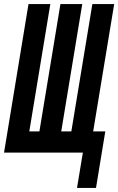

<svg xmlns="http://www.w3.org/2000/svg" viewBox="-38 -755 585 950"><path d="M343 175 372 0H-18L103 -735H211L107 -105H157L261 -735H369L265 -105H315L419 -735H527L423 -105H483L437 175Z"/></svg>

Font: Iosevka Curly Extrabold
Style: Italic
Weight: 800
Italic angle: -9°
Monospace: yes
Designer: Belleve Invis
Foundry: Belleve Invis
Version: Version 22.1.2; ttfautohint (v1.8.4)